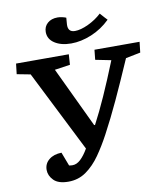

<svg xmlns="http://www.w3.org/2000/svg" viewBox="-98 -998 939 1090"><g transform="rotate(-10 371.5 -452.5)"><path d="M407 -279H412Q447 -345 485 -430Q523 -515 567 -625L477 -643L483 -700H743L736 -639L651 -622Q594 -491 549.5 -395Q505 -299 460 -215Q428 -155 392 -103.5Q356 -52 311 -20Q266 12 208 12Q150 12 123.5 -15Q97 -42 97 -75Q97 -111 124.5 -133.5Q152 -156 197 -157L227 -78Q237 -76 247 -76Q271 -76 293.5 -97Q316 -118 338 -156L102 -625L24 -640L31 -700H335L331 -640L242 -627ZM360 -758Q302 -758 265 -782Q228 -806 228 -847Q228 -878 250 -897.5Q272 -917 308 -917Q321 -917 334 -914Q347 -911 357 -907L354 -868Q352 -824 393 -824Q426 -824 470.5 -845Q515 -866 548 -897Q548 -897 555 -889Q562 -881 571 -871Q580 -861 586 -855Q538 -808 477.5 -783Q417 -758 360 -758Z"/></g></svg>

Font: Literata 7pt SemiBold
Style: Italic
Weight: 600
Italic angle: -2°
Designer: Latin by Veronika Burian and Jose Scaglione. Greek by Irene Vlachou. Cyrillic by Vera Evstafieva
Foundry: TypeTogether
Version: Version 3.002